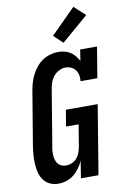

<svg xmlns="http://www.w3.org/2000/svg" viewBox="-106 -1044 713 1111"><g transform="rotate(-10 251.0 -488.5)"><path d="M145 8Q119 8 96.5 -2Q74 -12 59.5 -31.5Q45 -51 38.5 -75Q32 -99 30.5 -124.5Q29 -150 30.5 -175.5Q32 -201 36 -228L90 -552Q94 -575 101 -598Q108 -621 119.5 -642.5Q131 -664 147 -683.5Q163 -703 184 -716.5Q205 -730 228.5 -736.5Q252 -743 275 -743Q294 -743 312.5 -738.5Q331 -734 346 -724Q361 -714 372.5 -700Q384 -686 393 -670L403 -735H502L472 -554H373Q376 -572 372.5 -589Q369 -606 359.5 -619Q350 -632 334.5 -639.5Q319 -647 301 -647Q282 -647 263 -637.5Q244 -628 230.5 -611.5Q217 -595 210.5 -575.5Q204 -556 201 -537L147 -212Q144 -198 143 -184Q142 -170 143 -156.5Q144 -143 148 -130.5Q152 -118 160 -108Q168 -98 180.5 -93Q193 -88 207 -88Q224 -88 241.5 -95.5Q259 -103 271 -117.5Q283 -132 289 -149Q295 -166 298 -183L319 -310H245L261 -406H448L381 0H278L294 -101Q284 -78 269.5 -58Q255 -38 235.5 -22.5Q216 -7 192 0.5Q168 8 145 8ZM315 -790 262 -840 407 -985 472 -925Z"/></g></svg>

Font: Iosevka Curly Slab
Style: Bold Italic
Weight: 700
Italic angle: -9°
Monospace: yes
Designer: Belleve Invis
Foundry: Belleve Invis
Version: Version 22.1.2; ttfautohint (v1.8.4)